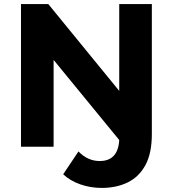

<svg xmlns="http://www.w3.org/2000/svg" viewBox="-20 -720 848 942"><path d="M83 0V-700H217L565 -274V-700H725V-63Q725 32 693.5 90Q662 148 606.5 175Q551 202 479 202Q424 202 374 184.5Q324 167 290 135L365 23Q410 70 469 70Q559 70 565 -33L243 -426V0Z"/></svg>

Font: Montserrat
Style: Bold
Weight: 700
Designer: Julieta Ulanovsky
Foundry: Julieta Ulanovsky
Version: Version 9.000; ttfautohint (v1.8.4.7-5d5b)